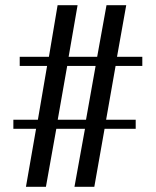

<svg xmlns="http://www.w3.org/2000/svg" viewBox="-20 -720 600 740"><path d="M80 0 119 -223.5H31.5V-258.5H126L161.5 -466H56V-501H168.5L202 -700H279L244.5 -501H354.5L390.5 -700H466.5L431 -501H528.5V-466H425.5L389 -258.5H503V-223.5H383L343.5 0H267L307.5 -223.5H197L157 0ZM202.5 -258.5H311.5L348.5 -466H239Z"/></svg>

Font: Imbue 10pt Medium
Style: Regular
Weight: 500
Designer: Tyler Finck
Foundry: Etcetera Type Company
Version: Version 1.102; ttfautohint (v1.8.3)